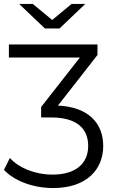

<svg xmlns="http://www.w3.org/2000/svg" viewBox="-42 -751 577 971"><path d="M227 200C395 200 480 107 480 -13C480 -129 404 -210 251 -217L451 -473V-526H3V-460H362L166 -210V-157H217C346 -157 404 -101 404 -13C404 76 341 132 224 132C133 132 52 97 8 48L-22 108C29 163 124 200 227 200ZM389 -731H320L222 -650L124 -731H55L185 -607H259Z"/></svg>

Font: Montserrat-Alt1
Style: Regular
Weight: 400
Designer: Differentunic
Foundry: Differentunic
Version: Version 7.222